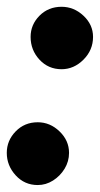

<svg xmlns="http://www.w3.org/2000/svg" viewBox="-46 -532 288 552"><path d="M131 -333Q93 -333 67.5 -360.5Q42 -388 42 -426Q42 -461 67.5 -486.8Q93 -512.5 131 -512.5Q166.5 -512.5 194 -486.8Q221.5 -461 221.5 -426Q221.5 -388 194 -360.5Q166.5 -333 131 -333ZM62.5 0Q24.5 0 -1 -28Q-26.5 -56 -26.5 -92.5Q-26.5 -128 -1 -154.2Q24.5 -180.5 62.5 -180.5Q98 -180.5 125.2 -154.2Q152.5 -128 152.5 -92.5Q152.5 -68 139.8 -47Q127 -26 106.5 -13Q86 0 62.5 0Z"/></svg>

Font: Edu AU VIC WA NT Hand
Style: Bold
Weight: 700
Version: Version 1.001